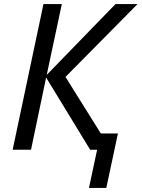

<svg xmlns="http://www.w3.org/2000/svg" viewBox="-20 -734 694 941"><path d="M42 0H132L206 -354L422 0H456L416 187H501L558 -80H474L301 -357L654 -714H546L209 -367L283 -714H193Z"/></svg>

Font: BC Sans
Style: Italic
Weight: 400
Italic angle: -12°
Designer: Monotype Design Team
Designer: Province of B.C.
Foundry: Monotype Imaging Inc.
Version: Version 2.000;GOOG;noto-source:20170915:90ef993387c0